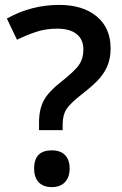

<svg xmlns="http://www.w3.org/2000/svg" viewBox="-20 -744 493 778"><path d="M138.2 -216.8V-248Q138.2 -301.8 157.7 -337.4Q177.2 -373 226.1 -411.1Q284.2 -457 301 -482.4Q317.9 -507.8 317.9 -543Q317.9 -584 290.5 -606Q263.2 -627.9 211.9 -627.9Q165.5 -627.9 126 -614.7Q86.4 -601.6 48.8 -583L7.8 -668.9Q106.9 -724.1 220.2 -724.1Q315.9 -724.1 372.1 -677.2Q428.2 -630.4 428.2 -547.9Q428.2 -511.2 417.5 -482.7Q406.7 -454.1 385 -428.2Q363.3 -402.3 310.1 -360.8Q264.6 -325.2 249.3 -301.8Q233.9 -278.3 233.9 -238.8V-216.8ZM118.2 -61Q118.2 -134.8 189.9 -134.8Q225.1 -134.8 243.7 -115.5Q262.2 -96.2 262.2 -61Q262.2 -26.4 243.4 -6.1Q224.6 14.2 189.9 14.2Q155.3 14.2 136.7 -5.6Q118.2 -25.4 118.2 -61Z"/></svg>

Font: f1_2797           
Style: Regular
Weight: 600
Foundry: Ascender Corporation
Version: Version 1.10